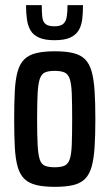

<svg xmlns="http://www.w3.org/2000/svg" viewBox="-20 -717 424 745"><path d="M193 8Q150 8 121 1Q92 -6 74.5 -23Q57 -40 48.5 -70Q40 -100 37.5 -145.5Q35 -191 35 -255Q35 -319 37.5 -364.5Q40 -410 48.5 -440Q57 -470 74.5 -487Q92 -504 121 -511Q150 -518 193 -518Q236 -518 264.5 -511Q293 -504 310 -487Q327 -470 335.5 -440Q344 -410 347 -364.5Q350 -319 350 -255Q350 -191 347 -145.5Q344 -100 335.5 -70Q327 -40 310 -23Q293 -6 264.5 1Q236 8 193 8ZM192 -68Q216 -68 230 -74Q244 -80 250.5 -99Q257 -118 258.5 -155.5Q260 -193 260 -255Q260 -317 258.5 -354.5Q257 -392 250.5 -411Q244 -430 230 -436Q216 -442 192 -442Q168 -442 154.5 -436Q141 -430 134.5 -411Q128 -392 126 -354.5Q124 -317 124 -255Q124 -193 126 -155.5Q128 -118 134 -99Q140 -80 154 -74Q168 -68 192 -68ZM191 -561Q154 -561 131.5 -571Q109 -581 98.5 -599Q88 -617 84.5 -642Q81 -667 81 -697H142Q142 -670 144 -651.5Q146 -633 156.5 -624Q167 -615 191 -615Q215 -615 225.5 -624.5Q236 -634 239 -652Q242 -670 242 -697H302Q302 -667 299 -642Q296 -617 285 -599Q274 -581 252 -571Q230 -561 191 -561Z"/></svg>

Font: Saira ExtraCondensed SemiBold
Style: Regular
Weight: 600
Width: 2
Designer: Hector Gatti with collaboration of the Omnibus-Type team
Foundry: Omnibus-Type
Version: Version 1.101